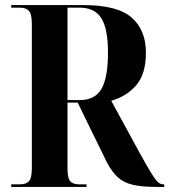

<svg xmlns="http://www.w3.org/2000/svg" viewBox="-20 -734 665 754"><path d="M24 0V-10H57Q82 -10 93.5 -22Q105 -34 105 -74V-640Q105 -679 93.5 -691.5Q82 -704 57 -704H24V-714H308Q441 -714 497 -665Q553 -616 553 -527Q553 -444 515.5 -400Q478 -356 417 -338L526 -138Q559 -78 576 -51Q593 -24 602.5 -17Q612 -10 622 -10H625V0H593Q539 0 503 -8Q467 -16 443.5 -37Q420 -58 400 -96L285 -331H245V-74Q245 -34 256 -22Q267 -10 292 -10H320V0ZM293 -341Q353 -341 378.5 -385Q404 -429 404 -528Q404 -621 378 -662.5Q352 -704 292 -704H245V-341Z"/></svg>

Font: Noto Serif Display Condensed
Style: Bold
Weight: 700
Width: 3
Designer: Monotype Design Team
Foundry: Monotype Imaging Inc.
Version: Version 2.009